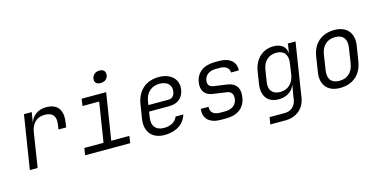

<svg xmlns="http://www.w3.org/2000/svg" viewBox="-87 -1248 3773 1902"><g transform="rotate(-15 1800.0 -297.0)"><path d="M73 0H153L208 -353C223 -442 274 -491 356 -491C436 -491 472 -448 458 -363L451 -315H530L537 -363C557 -488 506 -560 390 -560C307 -560 247 -517 224 -448H223L240 -550H160Z M974 -651C1016 -651 1046 -674 1051 -711C1057 -750 1035 -774 993 -774C952 -774 922 -750 916 -711C910 -674 932 -651 974 -651ZM640 0H1102L1113 -72H927L1003 -550H752L741 -478H912L848 -72H651Z M1454 10C1572 10 1656 -44 1684 -139H1605C1587 -90 1535 -59 1466 -59C1383 -59 1341 -112 1355 -197L1364 -254H1569C1657 -254 1714 -298 1727 -383C1743 -484 1669 -560 1545 -560C1411 -560 1322 -482 1300 -345L1278 -205C1257 -73 1326 10 1454 10ZM1374 -318 1379 -353C1393 -442 1450 -494 1535 -494C1613 -494 1658 -447 1647 -383C1640 -338 1615 -318 1579 -318Z M2030 9H2082C2204 9 2277 -47 2293 -152C2309 -244 2268 -301 2180 -313L2047 -332C2003 -338 1985 -363 1992 -406C2000 -458 2044 -491 2110 -491H2156C2215 -491 2250 -459 2248 -418H2328C2335 -503 2272 -559 2167 -559H2120C2004 -559 1929 -504 1914 -406C1901 -324 1940 -271 2017 -260L2157 -240C2204 -234 2224 -201 2216 -150C2207 -95 2161 -61 2093 -61H2041C1975 -61 1939 -94 1945 -147H1866C1853 -50 1914 9 2030 9Z M2491 180H2643C2759 180 2840 114 2858 4L2945 -550H2867L2852 -455H2851C2848 -520 2799 -560 2720 -560C2607 -560 2524 -482 2505 -357L2487 -240C2467 -115 2525 -39 2637 -39C2716 -39 2778 -77 2801 -141H2803L2786 -45L2779 4C2768 69 2722 108 2655 108H2503ZM2670 -105C2591 -105 2552 -155 2565 -236L2585 -360C2598 -441 2652 -491 2731 -491C2810 -491 2849 -440 2835 -353L2819 -243C2805 -156 2749 -105 2670 -105Z M3254 10C3386 10 3474 -67 3495 -197L3520 -353C3539 -480 3471 -560 3345 -560C3213 -560 3124 -483 3104 -353L3080 -197C3060 -70 3128 10 3254 10ZM3265 -60C3184 -60 3146 -109 3159 -197L3183 -353C3197 -441 3252 -490 3334 -490C3415 -490 3453 -441 3440 -353L3416 -197C3402 -109 3347 -60 3265 -60Z"/></g></svg>

Font: JetBrains Mono Light
Style: Italic
Weight: 336
Italic angle: -9°
Monospace: yes
Designer: Philipp Nurullin, Konstantin Bulenkov
Foundry: JetBrains
Version: Version 2.305